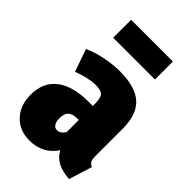

<svg xmlns="http://www.w3.org/2000/svg" viewBox="-238 -867 975 975"><g transform="rotate(45 250.0 -379.5)"><path d="M490 -109 451 16Q401 12 368 -4.5Q335 -21 316 -56Q265 20 170 20Q98 20 54 -27Q10 -74 10 -150Q10 -238 70.5 -285Q131 -332 246 -332H274V-346Q274 -389 261 -403.5Q248 -418 209 -418Q162 -418 87 -391L45 -512Q89 -532 143.5 -543Q198 -554 245 -554Q358 -554 410.5 -507Q463 -460 463 -358V-165Q463 -139 468.5 -127.5Q474 -116 490 -109ZM274 -145V-231H263Q229 -231 213.5 -216Q198 -201 198 -169Q198 -144 207 -130Q216 -116 232 -116Q257 -116 274 -145ZM402 -650H102V-779H402Z"/></g></svg>

Font: Fira Sans Condensed Black
Style: Regular
Weight: 900
Width: 3
Designer: Carrois Corporate & Edenspiekermann AG
Foundry: Carrois Corporate GbR & Edenspiekermann AG
Version: Version 4.203